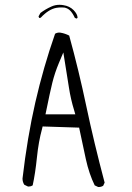

<svg xmlns="http://www.w3.org/2000/svg" viewBox="-20 -793 540 783"><path d="M292 -717.3Q294.4 -717.8 296.4 -720.7Q295.9 -735.8 279.8 -752Q263.7 -768.1 238.3 -772Q230 -773.4 222.7 -773.4Q204.6 -773.4 189 -766.1Q166 -755.9 145 -740.2L137.2 -726.1L139.6 -719.7L146 -720.7Q178.7 -755.9 210.9 -761.2Q221.7 -762.7 229.2 -762.7Q236.8 -762.7 242.2 -762.2Q255.9 -759.8 265.9 -750Q275.9 -740.2 285.2 -720.2ZM165.5 -326.7Q185.1 -422.9 193.4 -455.6Q203.6 -496.6 220.2 -536.1L238.3 -579.1L261.2 -435.5Q268.6 -387.7 282.2 -343.8L287.1 -326.7ZM381.8 -30.3Q393.1 -30.3 400.9 -35.6L406.7 -48.3Q362.8 -213.9 332 -359.9Q301.3 -505.9 262.2 -647.9Q245.1 -656.7 227.1 -659.7Q224.6 -660.2 222.7 -660.2Q211.9 -660.2 204.6 -655.3Q156.7 -518.1 124 -375.2Q91.3 -232.4 71.8 -64.9Q71.8 -50.8 79.1 -39.6L93.3 -32.7Q94.7 -32.2 95.9 -32.2Q97.2 -32.2 98.9 -32.5Q100.6 -32.7 102.5 -33Q104.5 -33.2 106.4 -33.7Q110.4 -35.2 113.3 -37.1Q124 -86.4 130.6 -150.9Q137.2 -215.3 151.4 -267.1L153.8 -277.3L302.7 -272.5L330.1 -144Q343.3 -84 366.2 -37.1L379.4 -30.8Q380.9 -30.3 381.8 -30.3Z"/></svg>

Font: NaikaiFont
Style: ExtraLight
Weight: 200
Version: Version 1.89